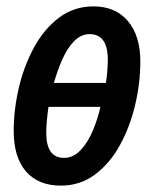

<svg xmlns="http://www.w3.org/2000/svg" viewBox="-20 -572 480 602"><path d="M171 10Q100 10 61.5 -34.5Q23 -79 23 -161Q23 -228 39 -296.5Q55 -365 86.5 -423Q118 -481 165 -516.5Q212 -552 273 -552Q342 -552 381 -506Q420 -460 420 -379Q420 -311 403.5 -242Q387 -173 355.5 -116Q324 -59 277.5 -24.5Q231 10 171 10ZM312 -312Q315 -331 316.5 -350Q318 -369 318 -385Q318 -465 261 -465Q234 -465 212.5 -443Q191 -421 175.5 -386Q160 -351 149 -312ZM181 -77Q210 -77 233 -101.5Q256 -126 271.5 -163.5Q287 -201 295 -237H132Q129 -216 127 -194.5Q125 -173 125 -155Q125 -77 181 -77Z"/></svg>

Font: Noto Sans ExtraCondensed SemiBold
Style: Italic
Weight: 600
Width: 2
Italic angle: -12°
Designer: Monotype Design Team
Foundry: Monotype Imaging Inc.
Version: Version 2.013; ttfautohint (v1.8.4.7-5d5b)